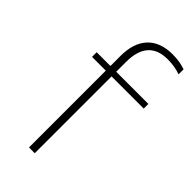

<svg xmlns="http://www.w3.org/2000/svg" viewBox="-233 -787 840 840"><g transform="rotate(45 187.5 -366.5)"><path d="M138.6 -567.3V-504H53.5V-475.2H138.6V0H174.3V-475.2H373.3V-504H174.3V-564.4C174.3 -659.4 217.8 -702 295 -702C323.8 -702 349.5 -698 375.2 -689.1V-719.8C352.5 -727.7 328.7 -732.7 295 -732.7C192.9 -732.7 138.6 -671.9 138.6 -567.3Z"/></g></svg>

Font: Meinily
Style: Regular
Weight: 500
Designer: Paul Hayes
Foundry: Paul Hayes
Version: Version 1.0; ttfautohint (v1.8.4.7-5d5b)